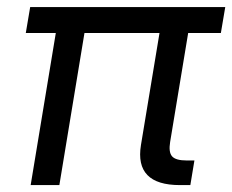

<svg xmlns="http://www.w3.org/2000/svg" viewBox="-20 -536 672 556"><path d="M501 0Q369.1 0 388.2 -116.2L441.9 -440.4H224.6L151.9 0H68.8L141.6 -440.4H54.7L67.4 -515.6H632.3L619.6 -440.4H524.9L472.7 -125Q467.8 -95.2 478.3 -83.3Q488.8 -71.3 520.5 -71.3H543L531.2 0Z"/></svg>

Font: Inter Display
Style: Italic
Weight: 400
Italic angle: -9.39999°
Designer: Rasmus Andersson
Foundry: rsms
Version: Version 4.000;git-a52131595